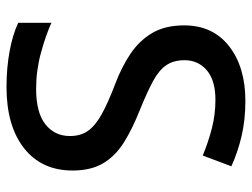

<svg xmlns="http://www.w3.org/2000/svg" viewBox="-112 -652 774 590"><g transform="rotate(90 275.0 -357.0)"><path d="M504 -193Q504 -98 435.5 -44Q367 10 247 10Q189 10 137.5 0.5Q86 -9 50 -26V-128Q90 -110 143.5 -95.5Q197 -81 253 -81Q326 -81 362 -109.5Q398 -138 398 -185Q398 -218 382 -240.5Q366 -263 331 -282.5Q296 -302 238 -324Q185 -344 144.5 -371.5Q104 -399 81 -438.5Q58 -478 58 -536Q58 -624 122 -674Q186 -724 290 -724Q348 -724 397.5 -712.5Q447 -701 491 -681L458 -593Q417 -610 374.5 -621Q332 -632 287 -632Q227 -632 196 -605.5Q165 -579 165 -537Q165 -504 180 -481.5Q195 -459 228 -441Q261 -423 315 -401Q376 -377 418 -350.5Q460 -324 482 -286.5Q504 -249 504 -193Z"/></g></svg>

Font: Noto Sans Tai Tham Medium
Style: Regular
Weight: 500
Designer: Monotype Design Team 2013. Revised by David WIlliams 2020
Foundry: Monotype Imaging Inc.
Version: Version 2.002; ttfautohint (v1.8.4.7-5d5b)